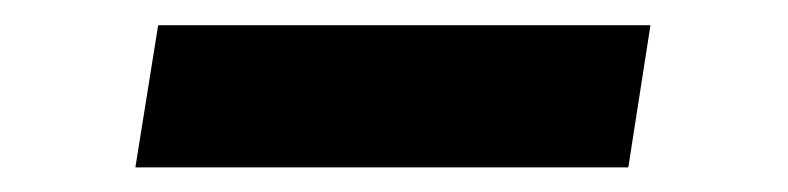

<svg xmlns="http://www.w3.org/2000/svg" viewBox="-20 -354 640 156"><path d="M108.5 -333.5H508.5L490.5 -218H90Z"/></svg>

Font: JuliaMono ExtraBoldItalic
Style: Regular
Weight: 800
Italic angle: -9°
Monospace: yes
Designer: cormullion
Foundry: corm
Version: Version 0.049; ttfautohint (v1.8.4)